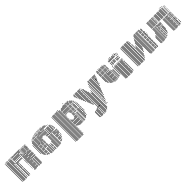

<svg xmlns="http://www.w3.org/2000/svg" viewBox="381 -2076 3792 3792"><g transform="rotate(-45 2277.5 -180.0)"><path d="M60 -8H52V-376H60ZM84 0H76V-376H84ZM100 0H92V-376H100ZM116 0H108V-376H116ZM132 0H124V-376H132ZM156 0H148V-376H156ZM172 0H164V-376H172ZM200 -12H184V-20H200ZM200 -28H184V-36H200ZM200 -44H184V-52H200ZM200 -68H184V-76H200ZM200 -84H184V-92H200ZM200 -100H184V-108H200ZM200 -116H184V-124H200ZM200 -140H184V-148H200ZM200 -156H184V-164H200ZM200 -172H184V-180H200ZM200 -188H184V-196H200ZM200 -212H184V-220H200ZM200 -228H184V-236H200ZM200 -244H184V-252H200ZM200 -260H184V-268H200ZM200 -284H184V-292H200ZM200 -300H184V-308H200ZM200 -316H184V-324H200ZM200 -332H184V-340H200ZM200 -356H184V-364H200ZM200 -372H184V-380H200ZM228 0H220V-336H228ZM224 -348H208V-356H224ZM224 -364H208V-372H224ZM244 0H236V-184H244ZM268 -8H260V-184H268ZM400 -12H384V-20H400ZM384 -44H376V-52H384ZM384 -68H376V-76H384ZM384 -84H376V-92H384ZM384 -100H376V-108H384ZM384 -116H376V-124H384ZM384 -140H376V-148H384ZM384 -156H376V-164H384ZM384 -172H376V-180H384ZM244 -192H236V-288H244ZM268 -192H260V-288H268ZM388 -192H380V-288H388ZM272 -300H224V-308H272ZM384 -300H376V-308H384ZM272 -324H224V-332H272ZM384 -324H376V-332H384ZM384 -340H224V-348H384ZM384 -356H224V-364H384ZM412 0H404V-360H412ZM428 0H420V-360H428ZM444 0H436V-360H444ZM504 -12H448V-20H504ZM504 -28H448V-36H504ZM504 -44H448V-52H504ZM504 -68H448V-76H504ZM504 -84H448V-92H504ZM504 -100H448V-108H504ZM504 -116H448V-124H504ZM504 -140H448V-148H504ZM504 -156H448V-164H504ZM504 -172H448V-180H504ZM504 -188H448V-196H504ZM504 -212H448V-220H504ZM504 -228H448V-236H504ZM504 -244H448V-252H504ZM504 -260H448V-268H504ZM504 -284H448V-292H504ZM504 -300H448V-308H504ZM504 -316H448V-324H504ZM504 -332H448V-340H504ZM504 -356H448V-364H504ZM524 0H516V-192H524ZM540 0H532V-192H540ZM564 0H556V-192H564ZM580 0H572V-192H580ZM596 -8H588V-192H596ZM608 -204H504V-212H608ZM608 -220H504V-228H608ZM608 -244H504V-252H608ZM608 -260H504V-268H608ZM608 -276H504V-284H608ZM608 -292H504V-300H608ZM608 -316H504V-324H608ZM608 -332H504V-340H608ZM608 -348H504V-356H608ZM412 -360H404V-368H412ZM428 -360H420V-368H428ZM444 -360H436V-368H444ZM468 -360H460V-368H468ZM484 -360H476V-368H484ZM500 -360H492V-368H500ZM516 -360H508V-368H516ZM540 -360H532V-368H540ZM556 -360H548V-368H556ZM572 -360H564V-368H572ZM412 -368H404V-384H412ZM444 -368H436V-392H444ZM484 -368H476V-384H484ZM516 -368H508V-392H516ZM556 -368H548V-384H556ZM588 -368H580V-392H588ZM60 -376H52V-488H60ZM84 -376H76V-488H84ZM100 -376H92V-488H100ZM116 -376H108V-488H116ZM132 -376H124V-488H132ZM156 -376H148V-488H156ZM172 -376H164V-488H172ZM188 -376H180V-488H188ZM204 -376H196V-488H204ZM392 -388H224V-396H392ZM392 -412H224V-420H392ZM392 -428H224V-436H392ZM392 -444H224V-452H392ZM392 -460H224V-468H392ZM392 -484H224V-492H392ZM412 -376H404V-432H412ZM428 -376H420V-432H428ZM440 -452H392V-460H440ZM440 -468H392V-476H440ZM440 -484H392V-492H440ZM460 -376H452V-488H460ZM484 -376H476V-488H484ZM500 -376H492V-488H500ZM516 -376H508V-488H516ZM532 -376H524V-488H532ZM556 -376H548V-488H556ZM572 -376H564V-488H572ZM588 -376H580V-488H588ZM608 -388H592V-396H608ZM608 -412H592V-420H608ZM608 -428H592V-436H608ZM608 -444H592V-452H608ZM608 -460H592V-468H608ZM608 -484H592V-492H608ZM60 -496H52V-504H60ZM84 -496H76V-512H84ZM100 -496H92V-512H100ZM116 -496H108V-512H116ZM132 -496H124V-512H132ZM156 -496H148V-512H156ZM172 -496H164V-512H172ZM188 -496H180V-512H188ZM204 -496H196V-512H204ZM228 -496H220V-512H228ZM244 -496H236V-512H244ZM260 -496H252V-512H260ZM276 -496H268V-512H276ZM300 -496H292V-512H300ZM464 -500H304V-508H464ZM484 -496H476V-504H484ZM508 -496H500V-504H508ZM524 -496H516V-504H524ZM540 -496H532V-504H540ZM556 -496H548V-504H556ZM580 -496H572V-504H580ZM596 -496H588V-504H596Z M707 -136H699V-296H707ZM731 -96H723V-296H731ZM747 -72H739V-296H747ZM763 -56H755V-296H763ZM831 -20H807V-28H831ZM831 -36H775V-44H831ZM831 -52H775V-60H831ZM831 -76H775V-84H831ZM831 -92H775V-100H831ZM831 -108H775V-116H831ZM831 -124H775V-132H831ZM831 -148H775V-156H831ZM831 -164H775V-172H831ZM831 -180H775V-188H831ZM831 -196H775V-204H831ZM831 -220H775V-228H831ZM831 -236H775V-244H831ZM831 -252H775V-260H831ZM831 -268H775V-276H831ZM831 -292H775V-300H831ZM859 -8H851V-144H859ZM875 0H867V-144H875ZM891 0H883V-144H891ZM895 -164H839V-172H895ZM895 -180H839V-188H895ZM895 -196H839V-204H895ZM895 -212H839V-220H895ZM895 -236H839V-244H895ZM895 -252H839V-260H895ZM895 -268H839V-276H895ZM895 -284H839V-292H895ZM915 0H907V-216H915ZM931 0H923V-216H931ZM955 0H947V-160H955ZM999 -4H967V-12H999ZM999 -20H967V-28H999ZM999 -36H967V-44H999ZM999 -52H967V-60H999ZM999 -76H967V-84H999ZM999 -92H967V-100H999ZM999 -108H967V-116H999ZM999 -124H967V-132H999ZM975 -148H967V-156H975ZM999 -148H983V-156H999ZM915 -224H907V-296H915ZM931 -224H923V-296H931ZM1027 0H1019V-176H1027ZM1043 0H1035V-280H1043ZM1059 0H1051V-280H1059ZM1075 0H1067V-280H1075ZM1099 0H1091V-280H1099ZM1115 -8H1107V-280H1115ZM1131 -8H1123V-280H1131ZM1183 -36H1151V-44H1183ZM1207 -52H1151V-60H1207ZM1215 -76H1151V-84H1215ZM1215 -92H1151V-100H1215ZM1215 -108H1151V-116H1215ZM1215 -124H1151V-132H1215ZM1215 -148H1151V-156H1215ZM1215 -164H1151V-172H1215ZM1215 -180H1151V-188H1215ZM1215 -196H1151V-204H1215ZM1215 -220H1151V-228H1215ZM1215 -236H1151V-244H1215ZM1215 -252H1151V-260H1215ZM1215 -268H1151V-276H1215ZM1235 -88H1227V-160H1235ZM1259 -128H1251V-160H1259ZM1263 -180H1215V-188H1263ZM1263 -196H1215V-204H1263ZM1271 -212H1215V-220H1271ZM1271 -228H1215V-236H1271ZM1271 -252H1215V-260H1271ZM1271 -268H1215V-276H1271ZM1043 -280H1035V-288H1043ZM1059 -280H1051V-288H1059ZM1075 -280H1067V-288H1075ZM1099 -280H1091V-288H1099ZM1115 -280H1107V-288H1115ZM1131 -280H1123V-288H1131ZM1147 -280H1139V-288H1147ZM1171 -280H1163V-288H1171ZM1187 -280H1179V-288H1187ZM1043 -296H1035V-312H1043ZM1075 -296H1067V-320H1075ZM1115 -296H1107V-312H1115ZM1147 -296H1139V-320H1147ZM1187 -296H1179V-312H1187ZM1219 -296H1211V-320H1219ZM707 -296H699V-376H707ZM731 -296H723V-416H731ZM747 -296H739V-440H747ZM763 -296H755V-440H763ZM779 -296H771V-440H779ZM803 -296H795V-440H803ZM819 -296H811V-440H819ZM835 -296H827V-440H835ZM851 -296H843V-440H851ZM875 -296H867V-440H875ZM891 -296H883V-440H891ZM907 -296H899V-440H907ZM935 -308H911V-316H935ZM1087 -308H1023V-316H1087ZM935 -324H911V-332H935ZM1087 -324H1023V-332H1087ZM951 -348H911V-356H951ZM1087 -348H1007V-356H1087ZM1087 -364H911V-372H1087ZM1087 -380H911V-388H1087ZM1087 -396H911V-404H1087ZM1087 -420H911V-428H1087ZM1087 -436H911V-444H1087ZM1107 -296H1099V-400H1107ZM1131 -296H1123V-400H1131ZM1147 -296H1139V-400H1147ZM1163 -296H1155V-400H1163ZM1179 -296H1171V-400H1179ZM1203 -296H1195V-400H1203ZM1219 -296H1211V-400H1219ZM1263 -308H1231V-316H1263ZM1263 -324H1231V-332H1263ZM1263 -348H1231V-356H1263ZM1255 -364H1231V-372H1255ZM1255 -380H1231V-388H1255ZM1107 -400H1099V-432H1107ZM1131 -400H1123V-432H1131ZM1147 -400H1139V-432H1147ZM1163 -400H1155V-432H1163ZM1179 -400H1171V-432H1179ZM1203 -400H1195V-432H1203ZM1219 -400H1211V-432H1219ZM1235 -400H1227V-424H1235ZM763 -448H755V-456H763ZM779 -448H771V-472H779ZM803 -448H795V-480H803ZM819 -448H811V-480H819ZM835 -448H827V-480H835ZM851 -448H843V-480H851ZM875 -448H867V-480H875ZM891 -448H883V-480H891ZM907 -448H899V-480H907ZM923 -448H915V-480H923ZM947 -448H939V-480H947ZM963 -448H955V-480H963ZM979 -448H971V-480H979ZM995 -448H987V-480H995ZM1159 -460H1007V-468H1159ZM1159 -476H1007V-484H1159ZM1179 -448H1171V-464H1179ZM1203 -448H1195V-456H1203ZM819 -488H811V-496H819ZM835 -488H827V-496H835ZM851 -488H843V-504H851ZM875 -488H867V-504H875ZM891 -488H883V-504H891ZM907 -488H899V-504H907ZM923 -488H915V-504H923ZM947 -488H939V-504H947ZM963 -488H955V-504H963ZM979 -488H971V-504H979ZM995 -488H987V-504H995ZM1019 -488H1011V-504H1019ZM1035 -488H1027V-504H1035ZM1051 -488H1043V-504H1051ZM1067 -488H1059V-504H1067ZM1091 -488H1083V-504H1091ZM1107 -488H1099V-504H1107ZM1123 -488H1115V-504H1123ZM1139 -488H1131V-496H1139ZM907 -512H899V-520H907ZM923 -512H915V-520H923ZM947 -512H939V-520H947ZM963 -512H955V-520H963ZM979 -512H971V-520H979ZM995 -512H987V-520H995ZM1019 -512H1011V-520H1019ZM1035 -512H1027V-520H1035ZM1051 -512H1043V-520H1051ZM1067 -512H1059V-520H1067Z M1365 176H1357V-496H1365ZM1389 184H1381V-496H1389ZM1405 184H1397V-496H1405ZM1421 184H1413V-496H1421ZM1437 184H1429V-496H1437ZM1461 184H1453V-496H1461ZM1477 184H1469V-496H1477ZM1493 184H1485V-496H1493ZM1509 184H1501V-496H1509ZM1533 184H1525V-496H1533ZM1549 184H1541V-496H1549ZM1565 184H1557V-496H1565ZM1585 156H1577V148H1585ZM1585 140H1577V132H1585ZM1585 116H1577V108H1585ZM1585 100H1577V92H1585ZM1585 84H1577V76H1585ZM1585 68H1577V60H1585ZM1585 44H1577V36H1585ZM1585 28H1577V20H1585ZM1585 12H1577V4H1585ZM1585 -4H1577V-12H1585ZM1737 -4H1641V-12H1737ZM1585 -20H1577V-28H1585ZM1737 -20H1609V-28H1737ZM1585 -36H1577V-44H1585ZM1737 -36H1593V-44H1737ZM1737 -52H1577V-60H1737ZM1737 -76H1577V-84H1737ZM1737 -92H1577V-100H1737ZM1737 -108H1577V-116H1737ZM1737 -124H1577V-132H1737ZM1737 -148H1577V-156H1737ZM1633 -164H1577V-172H1633ZM1737 -164H1641V-172H1737ZM1617 -180H1577V-188H1617ZM1737 -180H1673V-188H1737ZM1601 -196H1577V-204H1601ZM1737 -196H1681V-204H1737ZM1585 -220H1577V-228H1585ZM1737 -220H1689V-228H1737ZM1585 -236H1577V-244H1585ZM1737 -236H1689V-244H1737ZM1585 -252H1577V-260H1585ZM1737 -252H1689V-260H1737ZM1585 -268H1577V-276H1585ZM1737 -268H1689V-276H1737ZM1585 -292H1577V-300H1585ZM1737 -292H1689V-300H1737ZM1585 -308H1577V-316H1585ZM1737 -308H1681V-316H1737ZM1593 -324H1577V-332H1593ZM1737 -324H1673V-332H1737ZM1633 -340H1577V-348H1633ZM1737 -340H1641V-348H1737ZM1737 -364H1577V-372H1737ZM1737 -380H1577V-388H1737ZM1737 -396H1577V-404H1737ZM1737 -412H1577V-420H1737ZM1737 -436H1577V-444H1737ZM1737 -452H1577V-460H1737ZM1737 -468H1585V-476H1737ZM1737 -484H1601V-492H1737ZM1757 0H1749V-232H1757ZM1781 0H1773V-232H1781ZM1797 0H1789V-232H1797ZM1801 -252H1745V-260H1801ZM1801 -268H1745V-276H1801ZM1801 -292H1745V-300H1801ZM1801 -308H1745V-316H1801ZM1801 -324H1745V-332H1801ZM1801 -340H1745V-348H1801ZM1801 -364H1745V-372H1801ZM1801 -380H1745V-388H1801ZM1801 -396H1745V-404H1801ZM1801 -412H1745V-420H1801ZM1801 -436H1745V-444H1801ZM1801 -452H1745V-460H1801ZM1801 -468H1745V-476H1801ZM1801 -484H1745V-492H1801ZM1829 -16H1821V-272H1829ZM1845 -24H1837V-272H1845ZM1861 -40H1853V-272H1861ZM1889 -52H1865V-60H1889ZM1881 -92H1865V-100H1881ZM1889 -124H1865V-132H1889ZM1881 -164H1865V-172H1881ZM1889 -196H1865V-204H1889ZM1881 -236H1865V-244H1881ZM1829 -280H1821V-392H1829ZM1845 -280H1837V-392H1845ZM1861 -280H1853V-392H1861ZM1873 -404H1809V-412H1873ZM1873 -428H1809V-436H1873ZM1873 -444H1809V-452H1873ZM1873 -460H1809V-468H1873ZM1849 -476H1809V-484H1849ZM1893 -72H1885V-440H1893ZM1913 -124H1905V-132H1913ZM1921 -148H1905V-156H1921ZM1921 -164H1905V-172H1921ZM1921 -180H1905V-188H1921ZM1921 -196H1905V-204H1921ZM1921 -220H1905V-228H1921ZM1921 -236H1905V-244H1921ZM1921 -252H1905V-260H1921ZM1921 -268H1905V-276H1921ZM1921 -292H1905V-300H1921ZM1921 -308H1905V-316H1921ZM1921 -324H1905V-332H1921ZM1921 -340H1905V-348H1921ZM1921 -364H1905V-372H1921ZM1913 -380H1905V-388H1913ZM1365 -496H1357V-504H1365ZM1389 -496H1381V-512H1389ZM1405 -496H1397V-512H1405ZM1421 -496H1413V-512H1421ZM1437 -496H1429V-512H1437ZM1461 -496H1453V-512H1461ZM1477 -496H1469V-512H1477ZM1493 -496H1485V-512H1493ZM1509 -496H1501V-512H1509ZM1545 -508H1513V-516H1545ZM1669 -496H1661V-512H1669ZM1685 -496H1677V-512H1685ZM1701 -496H1693V-512H1701ZM1725 -496H1717V-512H1725ZM1741 -496H1733V-512H1741ZM1757 -496H1749V-512H1757ZM1773 -496H1765V-512H1773ZM1797 -496H1789V-512H1797ZM1813 -496H1805V-512H1813ZM1709 -528H1701V-544H1709Z M1971 -448H1963V-504H1971ZM1987 -408H1979V-512H1987ZM2011 -360H2003V-512H2011ZM2027 -320H2019V-512H2027ZM2043 168H2035V32H2043ZM2043 -280H2035V-512H2043ZM2059 184H2051V16H2059ZM2059 -240H2051V-512H2059ZM2083 184H2075V16H2083ZM2083 -192H2075V-512H2083ZM2099 184H2091V16H2099ZM2099 -152H2091V-512H2099ZM2115 184H2107V8H2115ZM2115 -112H2107V-512H2115ZM2135 172H2119V164H2135ZM2135 156H2119V148H2135ZM2135 140H2119V132H2135ZM2135 116H2119V108H2135ZM2135 100H2119V92H2135ZM2135 84H2119V76H2135ZM2135 68H2119V60H2135ZM2135 44H2119V36H2135ZM2135 28H2119V20H2135ZM2135 12H2119V4H2135ZM2207 4H2135V-4H2207ZM2135 -92H2119V-100H2135ZM2135 -108H2119V-116H2135ZM2135 -124H2119V-132H2135ZM2135 -140H2119V-148H2135ZM2135 -164H2119V-172H2135ZM2135 -180H2119V-188H2135ZM2135 -196H2119V-204H2135ZM2135 -212H2119V-220H2135ZM2135 -236H2119V-244H2135ZM2135 -252H2119V-260H2135ZM2135 -268H2119V-276H2135ZM2135 -284H2119V-292H2135ZM2135 -308H2119V-316H2135ZM2135 -324H2119V-332H2135ZM2135 -340H2119V-348H2135ZM2135 -356H2119V-364H2135ZM2135 -380H2119V-388H2135ZM2135 -396H2119V-404H2135ZM2135 -412H2119V-420H2135ZM2135 -428H2119V-436H2135ZM2135 -452H2119V-460H2135ZM2135 -468H2119V-476H2135ZM2135 -484H2119V-492H2135ZM2135 -500H2119V-508H2135ZM2155 184H2147V-480H2155ZM2179 184H2171V-480H2179ZM2195 176H2187V-456H2195ZM2211 176H2203V-400H2211ZM2227 160H2219V-352H2227ZM2251 160H2243V-304H2251ZM2267 144H2259V-288H2267ZM2283 128H2275V-336H2283ZM2159 -500H2135V-508H2159ZM2315 80H2307V-168H2315ZM2352 68H2327V60H2352ZM2343 28H2327V20H2343ZM2343 12H2327V4H2343ZM2343 4H2327V-4H2343ZM2343 -20H2327V-28H2343ZM2343 -36H2327V-44H2343ZM2343 -52H2327V-60H2343ZM2343 -68H2327V-76H2343ZM2343 -92H2327V-100H2343ZM2343 -108H2327V-116H2343ZM2343 -124H2327V-132H2343ZM2343 -140H2327V-148H2343ZM2343 -164H2327V-172H2343ZM2315 -168H2307V-416H2315ZM2339 -168H2331V-464H2339ZM2363 0H2355V-504H2363ZM2379 -48H2371V-504H2379ZM2403 -88H2395V-504H2403ZM2419 -136H2411V-504H2419ZM2435 -176H2427V-504H2435ZM2451 -216H2443V-504H2451ZM2475 -264H2467V-504H2475ZM2503 -308H2487V-316H2503ZM2503 -340H2487V-348H2503ZM2503 -380H2487V-388H2503ZM2503 -412H2487V-420H2503ZM2503 -452H2487V-460H2503ZM2503 -484H2487V-492H2503ZM2505 -316H2487V-324H2505ZM2503 -348H2487V-356H2503ZM2511 -364H2487V-372H2511ZM2519 -388H2487V-396H2519ZM2527 -404H2487V-412H2527ZM2535 -420H2487V-428H2535ZM2543 -436H2487V-444H2543ZM2551 -460H2487V-468H2551ZM2551 -476H2487V-484H2551ZM2559 -492H2487V-500H2559Z M2618 -232H2610V-368H2618ZM2634 -200H2626V-368H2634ZM2650 -176H2642V-368H2650ZM2674 -152H2666V-368H2674ZM2690 -144H2682V-368H2690ZM2706 -136H2698V-368H2706ZM2722 -128H2714V-368H2722ZM2746 -128H2738V-368H2746ZM2830 -116H2742V-124H2830ZM2830 -140H2742V-148H2830ZM2830 -156H2742V-164H2830ZM2830 -172H2742V-180H2830ZM2830 -188H2742V-196H2830ZM2830 -212H2742V-220H2830ZM2830 -228H2742V-236H2830ZM2830 -244H2742V-252H2830ZM2830 -260H2742V-268H2830ZM2830 -284H2742V-292H2830ZM2830 -300H2742V-308H2830ZM2830 -316H2742V-324H2830ZM2830 -332H2742V-340H2830ZM2830 -356H2742V-364H2830ZM2850 -120H2842V-344H2850ZM2874 -128H2866V-320H2874ZM2890 -128H2882V-320H2890ZM2922 -144H2914V-296H2922ZM2946 -8H2938V-296H2946ZM2962 0H2954V-296H2962ZM2978 0H2970V-296H2978ZM2994 0H2986V-296H2994ZM3018 0H3010V-296H3018ZM3034 0H3026V-296H3034ZM3050 0H3042V-296H3050ZM3066 0H3058V-296H3066ZM3090 0H3082V-296H3090ZM3106 0H3098V-296H3106ZM3122 0H3114V-296H3122ZM3142 -12H3126V-20H3142ZM3142 -28H3126V-36H3142ZM3142 -44H3126V-52H3142ZM3142 -68H3126V-76H3142ZM3142 -84H3126V-92H3142ZM3142 -100H3126V-108H3142ZM3142 -116H3126V-124H3142ZM3142 -140H3126V-148H3142ZM3142 -156H3126V-164H3142ZM3142 -172H3126V-180H3142ZM3142 -188H3126V-196H3142ZM3142 -212H3126V-220H3142ZM3142 -228H3126V-236H3142ZM3142 -244H3126V-252H3142ZM3142 -260H3126V-268H3142ZM3142 -284H3126V-292H3142ZM3162 -16H3154V-248H3162ZM3166 -260H3142V-268H3166ZM3166 -276H3142V-284H3166ZM2922 -296H2914V-336H2922ZM2946 -296H2938V-336H2946ZM2962 -296H2954V-336H2962ZM2978 -296H2970V-336H2978ZM2994 -296H2986V-336H2994ZM3018 -296H3010V-336H3018ZM3034 -296H3026V-336H3034ZM3050 -296H3042V-336H3050ZM3066 -296H3058V-336H3066ZM3090 -296H3082V-336H3090ZM3106 -296H3098V-336H3106ZM3122 -296H3114V-336H3122ZM3138 -296H3130V-336H3138ZM3166 -308H3142V-316H3166ZM3166 -332H3142V-340H3166ZM2922 -344H2914V-369H2922ZM2962 -344H2954V-352H2962ZM2978 -344H2970V-352H2978ZM2994 -344H2986V-352H2994ZM3018 -344H3010V-352H3018ZM3034 -344H3026V-352H3034ZM3050 -344H3042V-352H3050ZM3066 -344H3058V-352H3066ZM3090 -344H3082V-352H3090ZM3106 -344H3098V-352H3106ZM3122 -344H3114V-352H3122ZM3138 -344H3130V-352H3138ZM3162 -344H3154V-352H3162ZM2618 -376H2610V-448H2618ZM2634 -376H2626V-448H2634ZM2650 -376H2642V-448H2650ZM2674 -376H2666V-448H2674ZM2690 -376H2682V-448H2690ZM2706 -376H2698V-448H2706ZM2722 -376H2714V-448H2722ZM2746 -376H2738V-448H2746ZM2762 -376H2754V-448H2762ZM2778 -376H2770V-448H2778ZM2794 -376H2786V-448H2794ZM2818 -376H2810V-448H2818ZM2834 -376H2826V-448H2834ZM2938 -376H2930V-448H2938ZM2962 -376H2954V-448H2962ZM2978 -376H2970V-448H2978ZM3046 -388H2990V-396H3046ZM3046 -404H2990V-412H3046ZM3046 -420H2990V-428H3046ZM3046 -436H2990V-444H3046ZM3074 -376H3066V-416H3074ZM3090 -376H3082V-416H3090ZM3106 -376H3098V-416H3106ZM3122 -376H3114V-416H3122ZM3146 -376H3138V-416H3146ZM3150 -428H3054V-436H3150ZM2618 -456H2610V-496H2618ZM2634 -456H2626V-496H2634ZM2650 -456H2642V-496H2650ZM2674 -456H2666V-496H2674ZM2690 -456H2682V-496H2690ZM2706 -456H2698V-496H2706ZM2722 -456H2714V-496H2722ZM2746 -456H2738V-496H2746ZM2762 -456H2754V-496H2762ZM2778 -456H2770V-496H2778ZM2794 -456H2786V-496H2794ZM2818 -456H2810V-496H2818ZM2834 -456H2826V-496H2834ZM3094 -468H2926V-476H3094ZM3094 -484H2926V-492H3094ZM3122 -456H3114V-472H3122ZM3138 -456H3130V-472H3138ZM3154 -456H3146V-472H3154ZM3170 -456H3162V-472H3170ZM3166 -492H3102V-500H3166ZM2618 -496H2610V-504H2618ZM2634 -496H2626V-512H2634ZM2650 -496H2642V-512H2650ZM2674 -496H2666V-512H2674ZM2690 -496H2682V-512H2690ZM2706 -496H2698V-512H2706ZM2722 -496H2714V-512H2722ZM2746 -496H2738V-512H2746ZM2762 -496H2754V-512H2762ZM2778 -496H2770V-512H2778ZM2794 -496H2786V-512H2794ZM2818 -496H2810V-512H2818ZM2938 -496H2930V-504H2938ZM2962 -496H2954V-512H2962ZM2978 -496H2970V-512H2978ZM2994 -496H2986V-512H2994ZM3010 -496H3002V-512H3010ZM3034 -496H3026V-512H3034ZM3050 -496H3042V-512H3050ZM3066 -496H3058V-512H3066ZM3082 -496H3074V-512H3082ZM3106 -496H3098V-512H3106ZM3122 -496H3114V-512H3122ZM2634 -512H2626V-528H2634ZM2674 -512H2666V-528H2674ZM2706 -512H2698V-528H2706ZM2746 -512H2738V-528H2746ZM2778 -512H2770V-528H2778ZM2978 -512H2970V-528H2978ZM3010 -512H3002V-536H3010ZM3050 -512H3042V-528H3050ZM3082 -512H3074V-536H3082ZM3122 -512H3114V-528H3122Z M3285 -8H3277V-504H3285ZM3309 0H3301V-512H3309ZM3325 0H3317V-512H3325ZM3341 0H3333V-512H3341ZM3357 0H3349V-512H3357ZM3381 0H3373V-512H3381ZM3397 0H3389V-512H3397ZM3413 0H3405V-512H3413ZM3429 0H3421V-512H3429ZM3453 0H3445V-512H3453ZM3469 -8H3461V-512H3469ZM3473 -12H3465V-20H3473ZM3473 -28H3465V-36H3473ZM3473 -44H3465V-52H3473ZM3473 -68H3465V-76H3473ZM3473 -84H3465V-92H3473ZM3473 -100H3465V-108H3473ZM3473 -116H3465V-124H3473ZM3473 -140H3465V-148H3473ZM3473 -156H3465V-164H3473ZM3473 -172H3465V-180H3473ZM3473 -188H3465V-196H3473ZM3473 -212H3465V-220H3473ZM3473 -228H3465V-236H3473ZM3473 -244H3465V-252H3473ZM3473 -260H3465V-268H3473ZM3473 -284H3465V-292H3473ZM3473 -300H3465V-308H3473ZM3473 -316H3465V-324H3473ZM3473 -332H3465V-340H3473ZM3473 -356H3465V-364H3473ZM3473 -372H3465V-380H3473ZM3473 -388H3465V-396H3473ZM3473 -404H3465V-412H3473ZM3473 -428H3465V-436H3473ZM3473 -444H3465V-452H3473ZM3473 -460H3465V-468H3473ZM3473 -476H3465V-484H3473ZM3473 -500H3465V-508H3473ZM3501 -32H3493V-408H3501ZM3517 -64H3509V-304H3517ZM3533 -96H3525V-336H3533ZM3497 -428H3481V-436H3497ZM3497 -444H3481V-452H3497ZM3497 -460H3481V-468H3497ZM3497 -476H3481V-484H3497ZM3489 -500H3481V-508H3489ZM3565 -128H3557V-376H3565ZM3581 -160H3573V-400H3581ZM3597 -184H3589V-432H3597ZM3613 -216H3605V-456H3613ZM3637 -16H3629V-488H3637ZM3653 0H3645V-488H3653ZM3669 0H3661V-488H3669ZM3685 0H3677V-488H3685ZM3709 0H3701V-488H3709ZM3725 0H3717V-488H3725ZM3741 0H3733V-488H3741ZM3809 -12H3761V-20H3809ZM3809 -28H3761V-36H3809ZM3809 -44H3761V-52H3809ZM3809 -68H3761V-76H3809ZM3809 -84H3761V-92H3809ZM3809 -100H3761V-108H3809ZM3809 -116H3761V-124H3809ZM3809 -140H3761V-148H3809ZM3809 -156H3761V-164H3809ZM3809 -172H3761V-180H3809ZM3809 -188H3761V-196H3809ZM3809 -212H3761V-220H3809ZM3809 -228H3761V-236H3809ZM3809 -244H3761V-252H3809ZM3809 -260H3761V-268H3809ZM3809 -284H3761V-292H3809ZM3809 -300H3761V-308H3809ZM3809 -316H3761V-324H3809ZM3809 -332H3761V-340H3809ZM3809 -356H3761V-364H3809ZM3809 -372H3761V-380H3809ZM3809 -388H3761V-396H3809ZM3809 -404H3761V-412H3809ZM3809 -428H3761V-436H3809ZM3809 -444H3761V-452H3809ZM3809 -460H3761V-468H3809ZM3809 -476H3761V-484H3809ZM3653 -488H3645V-504H3653ZM3669 -488H3661V-512H3669ZM3685 -488H3677V-512H3685ZM3709 -488H3701V-512H3709ZM3725 -488H3717V-512H3725ZM3741 -488H3733V-512H3741ZM3757 -488H3749V-512H3757ZM3781 -488H3773V-512H3781ZM3797 -488H3789V-512H3797ZM3829 0H3821V-304H3829ZM3841 -12H3833V-20H3841ZM3849 -28H3833V-36H3849ZM3849 -44H3833V-52H3849ZM3849 -68H3833V-76H3849ZM3849 -84H3833V-92H3849ZM3849 -100H3833V-108H3849ZM3849 -116H3833V-124H3849ZM3849 -140H3833V-148H3849ZM3849 -156H3833V-164H3849ZM3849 -172H3833V-180H3849ZM3849 -188H3833V-196H3849ZM3849 -212H3833V-220H3849ZM3849 -228H3833V-236H3849ZM3849 -244H3833V-252H3849ZM3849 -260H3833V-268H3849ZM3849 -284H3833V-292H3849ZM3849 -300H3833V-308H3849ZM3829 -312H3821V-432H3829ZM3845 -312H3837V-432H3845ZM3865 -324H3849V-332H3865ZM3865 -356H3849V-364H3865ZM3865 -396H3849V-404H3865ZM3829 -440H3821V-496H3829ZM3845 -440H3837V-496H3845Z M3932 -8H3924V-168H3932ZM3948 0H3940V-184H3948ZM3964 0H3956V-200H3964ZM3988 0H3980V-240H3988ZM4004 0H3996V-328H4004ZM4020 0H4012V-328H4020ZM4036 -8H4028V-328H4036ZM4060 -8H4052V-328H4060ZM4076 -8H4068V-328H4076ZM4120 -28H4088V-36H4120ZM4120 -44H4088V-52H4120ZM4120 -68H4088V-76H4120ZM4120 -84H4088V-92H4120ZM4120 -100H4088V-108H4120ZM4120 -116H4088V-124H4120ZM4120 -140H4088V-148H4120ZM4120 -156H4088V-164H4120ZM4120 -172H4088V-180H4120ZM4120 -188H4088V-196H4120ZM4120 -212H4088V-220H4120ZM4120 -228H4088V-236H4120ZM4120 -244H4088V-252H4120ZM4120 -260H4088V-268H4120ZM4120 -284H4088V-292H4120ZM4120 -300H4088V-308H4120ZM4120 -316H4088V-324H4120ZM4140 -48H4132V-240H4140ZM4164 -64H4156V-240H4164ZM4180 -88H4172V-240H4180ZM4196 -144H4188V-240H4196ZM4208 -252H4120V-260H4208ZM4208 -276H4120V-284H4208ZM4208 -292H4120V-300H4208ZM4208 -308H4120V-316H4208ZM4284 -8H4276V-312H4284ZM4300 0H4292V-312H4300ZM4316 0H4308V-312H4316ZM4340 0H4332V-312H4340ZM4356 0H4348V-312H4356ZM4372 0H4364V-312H4372ZM4408 -12H4376V-20H4408ZM4408 -28H4376V-36H4408ZM4408 -44H4376V-52H4408ZM4408 -68H4376V-76H4408ZM4408 -84H4376V-92H4408ZM4408 -100H4376V-108H4408ZM4408 -116H4376V-124H4408ZM4408 -140H4376V-148H4408ZM4408 -156H4376V-164H4408ZM4408 -172H4376V-180H4408ZM4408 -188H4376V-196H4408ZM4408 -212H4376V-220H4408ZM4408 -228H4376V-236H4408ZM4408 -244H4376V-252H4408ZM4408 -260H4376V-268H4408ZM4408 -284H4376V-292H4408ZM4408 -300H4376V-308H4408ZM4284 -312H4276V-320H4284ZM4300 -312H4292V-320H4300ZM4316 -312H4308V-320H4316ZM4340 -312H4332V-320H4340ZM4356 -312H4348V-320H4356ZM4372 -312H4364V-320H4372ZM4388 -312H4380V-320H4388ZM4412 -312H4404V-320H4412ZM4428 0H4420V-200H4428ZM4452 0H4444V-200H4452ZM4472 -12H4448V-20H4472ZM4472 -28H4448V-36H4472ZM4472 -44H4448V-52H4472ZM4472 -68H4448V-76H4472ZM4472 -84H4448V-92H4472ZM4472 -100H4448V-108H4472ZM4472 -116H4448V-124H4472ZM4472 -140H4448V-148H4472ZM4472 -156H4448V-164H4472ZM4472 -172H4448V-180H4472ZM4472 -188H4448V-196H4472ZM4500 -24H4492V-104H4500ZM4496 -124H4480V-132H4496ZM4496 -140H4480V-148H4496ZM4496 -156H4480V-164H4496ZM4496 -172H4480V-180H4496ZM4496 -196H4480V-204H4496ZM4428 -208H4420V-320H4428ZM4452 -208H4444V-320H4452ZM4468 -208H4460V-320H4468ZM4496 -220H4480V-228H4496ZM4496 -236H4480V-244H4496ZM4496 -252H4480V-260H4496ZM4496 -268H4480V-276H4496ZM4496 -292H4480V-300H4496ZM4496 -308H4480V-316H4496ZM4428 -320H4420V-328H4428ZM4452 -320H4444V-328H4452ZM4468 -320H4460V-328H4468ZM4484 -320H4476V-328H4484ZM4004 -336H3996V-496H4004ZM4020 -336H4012V-496H4020ZM4036 -336H4028V-496H4036ZM4060 -336H4052V-496H4060ZM4076 -336H4068V-496H4076ZM4092 -336H4084V-496H4092ZM4108 -336H4100V-496H4108ZM4132 -336H4124V-496H4132ZM4148 -336H4140V-496H4148ZM4176 -340H4160V-348H4176ZM4176 -364H4160V-372H4176ZM4176 -380H4160V-388H4176ZM4176 -396H4160V-404H4176ZM4176 -412H4160V-420H4176ZM4176 -436H4160V-444H4176ZM4176 -452H4160V-460H4176ZM4176 -468H4160V-476H4176ZM4176 -484H4160V-492H4176ZM4204 -336H4196V-496H4204ZM4220 -344H4212V-496H4220ZM4236 -344H4228V-496H4236ZM4252 -344H4244V-496H4252ZM4276 -336H4268V-496H4276ZM4292 -336H4284V-496H4292ZM4308 -336H4300V-496H4308ZM4324 -336H4316V-496H4324ZM4348 -336H4340V-496H4348ZM4364 -336H4356V-496H4364ZM4380 -336H4372V-496H4380ZM4396 -336H4388V-496H4396ZM4420 -336H4412V-496H4420ZM4436 -336H4428V-496H4436ZM4468 -336H4460V-472H4468ZM4496 -340H4488V-348H4496ZM4496 -364H4488V-372H4496ZM4496 -380H4488V-388H4496ZM4496 -396H4488V-404H4496ZM4496 -412H4488V-420H4496ZM4496 -436H4488V-444H4496ZM4496 -452H4488V-460H4496ZM4496 -468H4488V-476H4496ZM4468 -480H4460V-496H4468ZM4492 -480H4484V-496H4492ZM4380 -504H4372V-520H4380ZM4412 -504H4404V-528H4412ZM4452 -504H4444V-520H4452Z"/></g></svg>

Font: Rubik Lines
Style: Regular
Weight: 400
Designer: Hubert and Fischer, NaN
Foundry: Hubert and Fischer, NaN
Version: Version 2.201